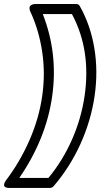

<svg xmlns="http://www.w3.org/2000/svg" viewBox="-136 -787 525 956"><path d="M-106 110.8Q-37.1 20 10.5 -88.4Q58.1 -196.8 74.2 -309.1Q90.3 -421.4 74 -529.8Q57.6 -638.2 15.1 -729Q14.2 -730.5 13.2 -733.2Q12.2 -735.8 11.2 -742.4Q10.3 -749 12 -753.9Q13.7 -758.8 21.2 -762.9Q28.8 -767.1 42 -767.1H243.2Q255.9 -767.1 261.2 -756.8Q314.5 -662.6 333.7 -547.4Q353 -432.1 335 -309.1Q316.9 -185.5 264.6 -70.3Q212.4 44.9 131.8 139.2Q123.5 148.9 110.8 148.9H-89.8Q-91.8 148.9 -94.7 148.9Q-97.7 148.9 -104 147Q-110.4 145 -113.5 141.6Q-116.7 138.2 -115.5 130.1Q-114.3 122.1 -106 110.8ZM-40 99.1H105Q175.8 13.7 222.2 -91.3Q268.6 -196.3 285.2 -309.1Q318.4 -537.6 222.2 -716.8H77.1Q153.8 -521 124 -309.1Q94.2 -96.2 -40 99.1Z"/></svg>

Font: Trueno Black Outline
Style: Italic
Weight: 900
Width: 6
Designer: Julieta Ulanovsky
Foundry: Julieta Ulanovsky
Version: Version 3.001b | FøM Fix